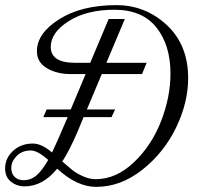

<svg xmlns="http://www.w3.org/2000/svg" viewBox="-94 -720 802 749"><path d="M281 9Q206 9 129 -62Q73 7 2 7Q-28 7 -51 -11Q-74 -29 -74 -63Q-74 -103 -43 -131.5Q-12 -160 34 -160Q69 -160 109 -125Q122 -151 170 -263H75L88 -293H182L240 -431H182Q128 -431 89 -454Q50 -477 50 -520Q50 -590 137 -645Q224 -700 360 -700Q473 -700 556.5 -622.5Q640 -545 640 -415Q640 -320 593 -222.5Q546 -125 461.5 -58Q377 9 281 9ZM341 -263H232L208 -205Q177 -133 149 -90Q174 -68 189 -56Q204 -44 229.5 -32.5Q255 -21 279 -21Q359 -21 428 -86.5Q497 -152 534 -246.5Q571 -341 571 -433Q571 -544 516 -613Q461 -682 352 -682Q244 -682 174 -637.5Q104 -593 104 -537Q104 -475 199 -475H258L330 -646H393L321 -475H478L460 -431H303L245 -293H355ZM-2 -17Q26 -17 48 -35.5Q70 -54 94 -96Q53 -133 26 -133Q-8 -133 -29 -111.5Q-50 -90 -50 -65Q-50 -43 -37 -30Q-24 -17 -2 -17Z"/></svg>

Font: Dynalight
Style: Regular
Weight: 400
Designer: Astigmatic (AOETI)
Foundry: Astigmatic (AOETI)
Version: Version 1.000